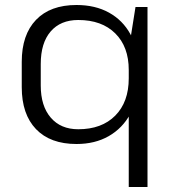

<svg xmlns="http://www.w3.org/2000/svg" viewBox="-20 -568 697 768"><path d="M286 8Q181 8 124 -51.5Q67 -111 67 -219V-321Q67 -429 124 -488.5Q181 -548 286 -548Q361 -548 416 -517.5Q471 -487 501.5 -431.5Q532 -376 532 -300V-245Q532 -169 501 -112Q470 -55 415 -23.5Q360 8 286 8ZM293 -51Q387 -51 441 -105.5Q495 -160 495 -255V-288Q495 -381 441 -434.5Q387 -488 293 -488Q222 -488 182.5 -442Q143 -396 143 -312V-226Q143 -144 183 -97.5Q223 -51 293 -51ZM570 -540V180H495V-370L522 -540Z"/></svg>

Font: Pathway Extreme 8pt Thin Light
Style: Regular
Weight: 300
Version: Version 1.001;gftools[0.9.26]